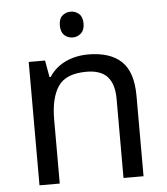

<svg xmlns="http://www.w3.org/2000/svg" viewBox="-53 -784 723 831"><g transform="rotate(-5 309.0 -368.5)"><path d="M285 -737Q305 -737 320.5 -723.5Q336 -710 336 -681Q336 -653 320.5 -639Q305 -625 285 -625Q263 -625 248 -639Q233 -653 233 -681Q233 -710 248 -723.5Q263 -737 285 -737ZM343 -546Q439 -546 488 -499.5Q537 -453 537 -349V0H450V-343Q450 -408 421 -440Q392 -472 330 -472Q241 -472 207 -422Q173 -372 173 -278V0H85V-536H156L169 -463H174Q192 -491 218.5 -509.5Q245 -528 277 -537Q309 -546 343 -546Z"/></g></svg>

Font: utelugu25
Style: Book
Weight: 400
Designer: Jelle Bosma - Monotype Design Team
Foundry: Monotype Imaging Inc.
Version: Version 2.003